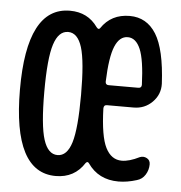

<svg xmlns="http://www.w3.org/2000/svg" viewBox="-44 -572 588 625"><g transform="rotate(5 250.0 -260.0)"><path d="M205.6 -415.5Q191.4 -460.9 160.2 -460.9Q128.9 -460.9 114.3 -415.5Q99.6 -370.1 99.6 -260.3Q99.6 -150.4 114.3 -104.5Q128.9 -58.6 160.2 -58.6Q191.4 -58.6 205.6 -104.5Q219.7 -150.4 219.7 -260.3Q219.7 -370.1 205.6 -415.5ZM295.9 -310.5Q295.9 -299.8 306.6 -299.8H403.3Q414.1 -299.8 414.1 -310.5Q411.1 -391.6 396.5 -426.3Q381.8 -460.9 355 -460.9Q328.1 -460.9 313.5 -426.3Q298.8 -391.6 295.9 -310.5ZM160.2 9.8Q20.5 9.8 20 -260.3Q19.5 -530.3 160.2 -530.3Q218.8 -530.3 251 -484.4Q257.8 -475.6 262.7 -482.4Q294.9 -530.3 355.5 -530.3Q411.1 -530.3 441.9 -481Q472.7 -431.6 478.5 -319.3Q479.5 -284.2 454.6 -259.3Q429.7 -234.4 393.6 -234.4H306.6Q295.9 -234.4 295.9 -222.7Q298.8 -131.8 317.4 -95.2Q335.9 -58.6 370.1 -58.6Q394.5 -58.6 427.7 -75.2Q439.5 -80.1 450.7 -74.2Q461.9 -68.4 461.9 -54.7Q461.9 -36.1 452.1 -20.5Q442.4 -4.9 424.8 0Q393.6 9.8 365.2 9.8Q299.8 9.8 264.6 -41Q259.8 -47.9 253.9 -41Q221.7 9.8 160.2 9.8Z"/></g></svg>

Font: Rounded-X Mgen+ 2m regular
Style: Regular
Weight: 400
Designer: [Source Han Sans]
Ryoko NISHIZUKA  (kana & ideographs); Paul D. Hunt (Latin, Greek & Cyrillic); Wenlong ZHANG  (bopomofo
Version: Version 1.059.20150602